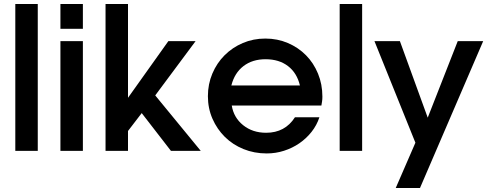

<svg xmlns="http://www.w3.org/2000/svg" viewBox="-20 -759 2456 966"><path d="M57 -739H170V0H57Z M284 -552H397V0H284ZM284 -739H397V-614H284Z M511 -739H624V-267L827 -552H964L761 -279L990 0H840L693 -190L624 -100V0H511Z M1587 -169Q1574 -129 1547.5 -95.5Q1521 -62 1486 -38Q1451 -14 1409 -0.5Q1367 13 1322 13Q1259 13 1205 -9Q1151 -31 1111.5 -70Q1072 -109 1049 -161.5Q1026 -214 1026 -275Q1026 -336 1048.5 -389Q1071 -442 1110 -481Q1149 -520 1201.5 -542.5Q1254 -565 1315 -565Q1376 -565 1428.5 -542.5Q1481 -520 1519.5 -481Q1558 -442 1580 -388.5Q1602 -335 1602 -273Q1602 -259 1600.5 -249.5Q1599 -240 1597 -228H1146Q1156 -167 1203.5 -129Q1251 -91 1319 -91Q1414 -91 1464 -169ZM1489 -329Q1474 -392 1429 -426.5Q1384 -461 1316 -461Q1250 -461 1205 -426.5Q1160 -392 1144 -329Z M1689 -739H1802V0H1689Z M2070 -41 1864 -552H1992L2132 -167L2283 -552H2411L2093 187H1971Z"/></svg>

Font: Involve SemiBold
Style: Regular
Weight: 600
Designer: Stefan Peev
Foundry: Context Ltd.
Version: Version 1.001